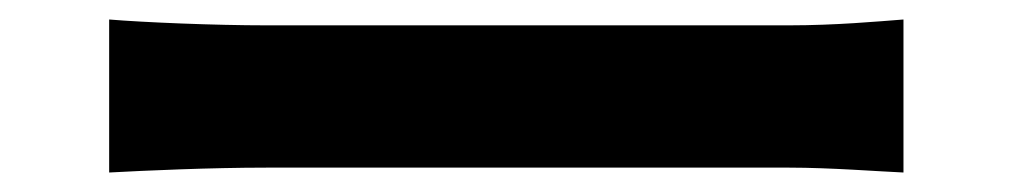

<svg xmlns="http://www.w3.org/2000/svg" viewBox="-20 -483 1040 197"><path d="M92 -463V-306C129 -308 196 -311 253 -311C370 -311 700 -311 790 -311C832 -311 883 -307 907 -306V-463C881 -461 837 -457 790 -457C700 -457 371 -457 253 -457C201 -457 128 -460 92 -463Z"/></svg>

Font: Noto Sans CJK TC
Style: Bold
Weight: 700
Designer: Ryoko NISHIZUKA 西塚涼子 (kana, bopomofo & ideographs); Paul D. Hunt (Latin, Greek & Cyrillic); Sandoll Communications 산돌커뮤니
Foundry: Adobe
Version: Version 2.004;hotconv 1.0.118;makeotfexe 2.5.65603